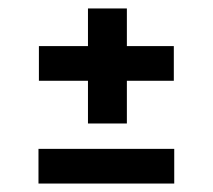

<svg xmlns="http://www.w3.org/2000/svg" viewBox="-20 -475 503 454"><path d="M72 -366H188V-455H280V-366H391V-284H280V-183H188V-284H72ZM392 -123V-41H71V-123Z"/></svg>

Font: Quattrocento Sans
Style: Bold
Weight: 700
Designer: Pablo Impallari
Foundry: Pablo Impallari, Igino Marini, Brenda Gallo
Version: Version 2.000